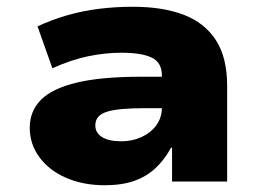

<svg xmlns="http://www.w3.org/2000/svg" viewBox="-20 -537 776 568"><path d="M289 11Q226 11 175.5 -11Q125 -33 96.5 -72Q68 -111 68 -159Q68 -208 101 -241.5Q134 -275 206.5 -292.5Q279 -310 398 -310H483V-217H409Q370 -217 342 -214.5Q314 -212 296.5 -206.5Q279 -201 270.5 -191Q262 -181 262 -166Q262 -144 282 -131.5Q302 -119 339 -119Q371 -119 398.5 -131.5Q426 -144 442.5 -166.5Q459 -189 459 -220V-313Q459 -352 429 -366.5Q399 -381 339 -381Q291 -381 240.5 -370.5Q190 -360 135 -335L91 -459Q134 -479 179.5 -492Q225 -505 273.5 -511Q322 -517 373 -517Q461 -517 523 -493.5Q585 -470 618.5 -418.5Q652 -367 652 -283V0H489V-100H486Q467 -65 440.5 -40Q414 -15 377.5 -2Q341 11 289 11Z"/></svg>

Font: Nunito Sans 7pt SemiExpanded Black
Style: Regular
Weight: 900
Width: 6
Designer: Vernon Adams
Foundry: Vernon Adams
Version: Version 3.101;gftools[0.9.27]